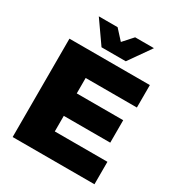

<svg xmlns="http://www.w3.org/2000/svg" viewBox="-209 -1048 1102 1185"><g transform="rotate(30 341.5 -455.5)"><path d="M59 -701H632V-541H267V-431H598V-271H267V-160H642V0H59ZM406 -911H540L430 -754H257L147 -911H281L344 -842Z"/></g></svg>

Font: Gontserrat ExtraBold
Style: Regular
Weight: 800
Designer: Julieta Ulanovsky
Foundry: Julieta Ulanovsky
Version: Version 6.001